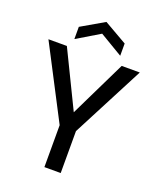

<svg xmlns="http://www.w3.org/2000/svg" viewBox="-163 -1007 916 1106"><g transform="rotate(20 295.0 -454.0)"><path d="M245 0V-257L15 -700H128L308 -330H284L464 -700H575L345 -257V0ZM155 -752V-827L295 -908L436 -827V-752L295 -836Z"/></g></svg>

Font: DM Sans 28pt Medium
Style: Regular
Weight: 500
Version: Version 4.004;gftools[0.9.30]